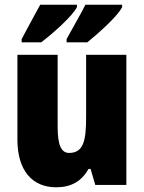

<svg xmlns="http://www.w3.org/2000/svg" viewBox="-20 -786 611 816"><path d="M499 -756V-766H343C328 -735 297 -682 263 -620V-606H351C399 -645 482 -719 499 -756ZM307 -756V-766H151C135 -736 105 -683 72 -620V-606H155C210 -648 288 -718 307 -756ZM517 -553H346V-289C346 -194 337 -136 274 -136C238 -136 225 -174 225 -248V-553H54V-193C54 -60 118 10 219 10C281 10 327 -15 356 -68H365L385 0H517Z"/></svg>

Font: Noto Sans Sinhala UI Condensed Black
Style: Regular
Weight: 900
Width: 3
Designer: Jelle Bosma - Monotype Design Team
Foundry: Monotype Imaging Inc.
Version: Version 2.006